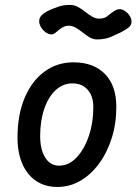

<svg xmlns="http://www.w3.org/2000/svg" viewBox="-20 -759 557 784"><path d="M215 4.5Q139 4.5 95.2 -49.8Q51.5 -104 51.5 -197.5Q51.5 -289.5 80.2 -358.5Q109 -427.5 160.8 -466Q212.5 -504.5 280 -504.5Q362 -504.5 408.5 -457Q455 -409.5 455 -322.5Q455 -254.5 436.2 -195.2Q417.5 -136 384.5 -91Q351.5 -46 308 -20.8Q264.5 4.5 215 4.5ZM221 -82.5Q260.5 -82.5 292 -115.2Q323.5 -148 342.2 -202.2Q361 -256.5 361 -322Q361 -366.5 338 -392.5Q315 -418.5 275.5 -418.5Q237 -418.5 207.2 -391Q177.5 -363.5 160.8 -314.8Q144 -266 144 -203.5Q144 -149 164.5 -115.8Q185 -82.5 221 -82.5ZM376 -598Q360.5 -598 346 -606.5Q331.5 -615 318 -626Q304.5 -637 290.2 -645.5Q276 -654 260 -654Q246.5 -654 233.8 -646.2Q221 -638.5 208.5 -627Q199 -617.5 187.2 -618.8Q175.5 -620 164.8 -628.2Q154 -636.5 147 -648.8Q140 -661 140 -673Q140 -687.5 152 -698.5Q164 -709.5 182 -717.5Q198.5 -725 219.2 -732Q240 -739 265 -739Q283 -739 298.5 -730.5Q314 -722 327.8 -711Q341.5 -700 355.5 -691.5Q369.5 -683 384.5 -683Q407 -683 418.2 -693Q429.5 -703 447.5 -714.5Q464.5 -726 480.2 -719.5Q496 -713 506.5 -698.8Q517 -684.5 517 -671.5Q517 -657 506.8 -648Q496.5 -639 472.5 -626.5Q455 -618 432 -608Q409 -598 376 -598Z"/></svg>

Font: Edu AU VIC WA NT Hand Medium
Style: Regular
Weight: 500
Version: Version 1.001